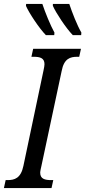

<svg xmlns="http://www.w3.org/2000/svg" viewBox="-37 -964 437 984"><path d="M336 -784H379L380 -797C358 -835 333 -899 318 -944H234V-934C249 -899 301 -820 336 -784ZM198 -784H241L242 -797C221 -835 195 -899 180 -944H97L96 -934C111 -899 163 -820 198 -784ZM-17 0H227L236 -41H226C193 -41 169 -47 169 -79C169 -87 173 -103 176 -117L279 -600C291 -664 323 -673 359 -673H369L378 -714H133L124 -673H135C168 -673 191 -667 191 -635C191 -628 189 -617 186 -603L83 -114C70 -50 37 -41 2 -41H-8Z"/></svg>

Font: Noto Serif ExtraCondensed
Style: Italic
Weight: 400
Width: 2
Italic angle: -12°
Designer: Monotype Design Team
Foundry: Monotype Imaging Inc.
Version: Version 2.014